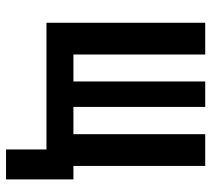

<svg xmlns="http://www.w3.org/2000/svg" viewBox="-52 -506 689 626"><g transform="rotate(90 293.0 -193.5)"><path d="M54.7 0H467.8V131.8H565.4V-87.9H521.5V-517.6H418V-87.9H329.1V-517.6H246.1V-87.9H158.2V-517.6H54.7Z"/></g></svg>

Font: CaskaydiaCove Nerd Font
Style: Regular
Weight: 400
Designer: Aaron Bell
Foundry: Saja Typeworks
Version: Version 2111.1;Nerd Fonts 2.3.3